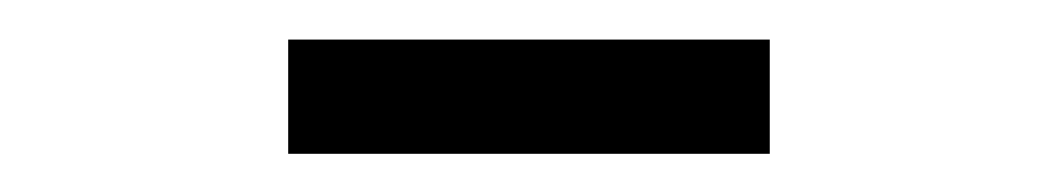

<svg xmlns="http://www.w3.org/2000/svg" viewBox="-20 -591 540 98"><path d="M127.1 -512.5H372.9V-570.8H127.1Z"/></svg>

Font: Afacad
Style: Regular
Weight: 400
Designer: Kristian Moeller
Foundry: Dicotype
Version: Version 1.000